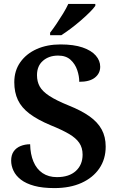

<svg xmlns="http://www.w3.org/2000/svg" viewBox="-20 -951 610 981"><path d="M258 10Q197 10 155 -1.5Q113 -13 87 -33Q61 -53 49 -78.5Q37 -104 37 -130Q37 -159 50 -177.5Q63 -196 85.5 -205Q108 -214 134 -214Q135 -163 151 -125Q167 -87 197.5 -66.5Q228 -46 271 -46Q333 -46 367.5 -77.5Q402 -109 402 -161Q402 -196 385 -221Q368 -246 332 -267Q296 -288 239 -311Q172 -339 131 -370Q90 -401 71.5 -440Q53 -479 53 -531Q53 -590 84 -633.5Q115 -677 168 -700.5Q221 -724 289 -724Q357 -724 402 -708.5Q447 -693 469.5 -667Q492 -641 492 -610Q492 -576 465 -554.5Q438 -533 385 -533Q385 -562 374.5 -593Q364 -624 340.5 -645.5Q317 -667 277 -667Q230 -667 199.5 -640.5Q169 -614 169 -567Q169 -534 183 -509Q197 -484 232 -461Q267 -438 331 -412Q396 -386 437.5 -356.5Q479 -327 499.5 -289.5Q520 -252 520 -202Q520 -138 487.5 -90.5Q455 -43 396.5 -16.5Q338 10 258 10ZM236 -784Q251 -803 268.5 -829Q286 -855 302.5 -882Q319 -909 329 -931H467V-921Q458 -908 438 -888Q418 -868 392.5 -846Q367 -824 341 -804.5Q315 -785 293 -771H236Z"/></svg>

Font: Noto Serif Bengali SemiBold
Style: Regular
Weight: 600
Version: Version 2.003